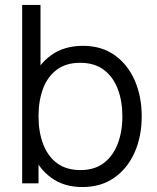

<svg xmlns="http://www.w3.org/2000/svg" viewBox="-20 -740 632 775"><path d="M312.5 15Q238 15 186.5 -22.8Q135 -60.5 108.5 -125.2Q82 -190 82 -270.5Q82 -352.5 108.8 -416.8Q135.5 -481 187.5 -518Q239.5 -555 315.5 -555Q389.5 -555 442.5 -517.5Q495.5 -480 523.8 -415.5Q552 -351 552 -270.5Q552 -189.5 523.5 -125Q495 -60.5 441.5 -22.8Q388 15 312.5 15ZM69.5 0V-720H143.5V-406.5H135.5V0ZM305 -53.5Q361.5 -53.5 399 -82Q436.5 -110.5 455.2 -159.8Q474 -209 474 -270.5Q474 -331.5 455.5 -380.5Q437 -429.5 399.2 -458Q361.5 -486.5 303.5 -486.5Q247 -486.5 209.8 -459Q172.5 -431.5 154 -382.8Q135.5 -334 135.5 -270.5Q135.5 -208 154 -158.8Q172.5 -109.5 210 -81.5Q247.5 -53.5 305 -53.5Z"/></svg>

Font: Manrope ExtraLight
Style: Regular
Weight: 400
Version: Version 4.504